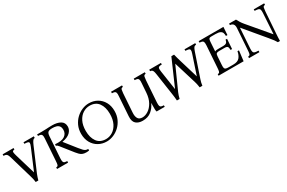

<svg xmlns="http://www.w3.org/2000/svg" viewBox="99 -1525 3780 2526"><g transform="rotate(-30 1988.5 -262.5)"><path d="M193 8Q189 -18 186 -36Q183 -54 175 -79L74 -425Q64 -461 54.5 -476.5Q45 -492 32.5 -496.5Q20 -501 -2 -502V-525H164V-502Q149 -501 140.5 -496.5Q132 -492 133 -476.5Q134 -461 144 -425L236 -115H238L369 -425Q384 -460 383 -475.5Q382 -491 365 -496Q348 -501 315 -502V-525H472V-502Q463 -501 454.5 -496Q446 -491 435.5 -475.5Q425 -460 410 -425L262 -79Q251 -53 246 -35.5Q241 -18 233 8Z M965 4Q930 4 907 -6.5Q884 -17 867.5 -34.5Q851 -52 835 -71L697 -245Q687 -258 679 -264Q671 -270 660 -271L662 -295Q760 -285 806 -317Q852 -349 852 -404Q852 -442 836.5 -462Q821 -482 794.5 -489.5Q768 -497 736 -497Q689 -497 671.5 -482.5Q654 -468 651 -425L629 -100Q627 -65 632 -49Q637 -33 651 -28.5Q665 -24 690 -23V0H522V-23Q536 -24 543.5 -28.5Q551 -33 555 -49Q559 -65 561 -100L583 -425Q586 -460 580.5 -475.5Q575 -491 561 -496Q547 -501 522 -502V-525H593Q630 -525 655 -526.5Q680 -528 702.5 -529Q725 -530 753 -530Q827 -530 875.5 -502.5Q924 -475 924 -413Q924 -366 885 -327Q846 -288 763 -274V-272L897 -103Q924 -70 940 -53Q956 -36 971 -29.5Q986 -23 1009 -23V0Q997 2 986 3Q975 4 965 4Z M1273 15Q1204 15 1148 -16.5Q1092 -48 1059.5 -106Q1027 -164 1027 -241Q1027 -310 1052.5 -365Q1078 -420 1119.5 -459Q1161 -498 1211.5 -519Q1262 -540 1313 -540Q1383 -540 1438.5 -508.5Q1494 -477 1526.5 -419.5Q1559 -362 1559 -284Q1559 -215 1533.5 -160Q1508 -105 1466.5 -66Q1425 -27 1374.5 -6Q1324 15 1273 15ZM1279 -18Q1333 -18 1380.5 -48Q1428 -78 1457.5 -137Q1487 -196 1487 -282Q1487 -383 1442 -445Q1397 -507 1307 -507Q1253 -507 1205.5 -477Q1158 -447 1128.5 -388Q1099 -329 1099 -243Q1099 -143 1144 -80.5Q1189 -18 1279 -18Z M1818 15Q1754 15 1717 -18Q1680 -51 1685 -128L1705 -425Q1708 -460 1703 -475.5Q1698 -491 1684 -496Q1670 -501 1645 -502V-525H1812V-502Q1798 -501 1790.5 -496Q1783 -491 1779.5 -475.5Q1776 -460 1773 -425L1754 -145Q1750 -90 1768.5 -57.5Q1787 -25 1836 -25Q1880 -25 1925 -54Q1970 -83 2002.5 -140.5Q2035 -198 2041 -282L2051 -425Q2054 -460 2048.5 -475.5Q2043 -491 2029 -496Q2015 -501 1990 -502V-525H2158V-502Q2144 -501 2136.5 -496Q2129 -491 2125.5 -475.5Q2122 -460 2119 -425L2097 -100Q2095 -65 2100 -49Q2105 -33 2119 -28.5Q2133 -24 2158 -23V0H2034Q2029 -16 2028.5 -38.5Q2028 -61 2029 -100L2030 -130H2028Q2000 -68 1949 -26.5Q1898 15 1818 15Z M2338 8Q2336 -18 2334 -39Q2332 -60 2329 -79L2278 -425Q2273 -460 2266 -475.5Q2259 -491 2249 -496Q2239 -501 2225 -502V-525H2403V-502Q2375 -501 2361.5 -496Q2348 -491 2345.5 -475.5Q2343 -460 2348 -425L2391 -137H2393L2566 -533H2607Q2614 -505 2621.5 -477Q2629 -449 2637 -423L2723 -137H2724L2820 -425Q2832 -460 2829 -475.5Q2826 -491 2808.5 -496Q2791 -501 2761 -502V-525H2924V-502Q2910 -501 2900.5 -496Q2891 -491 2882.5 -475.5Q2874 -460 2862 -425L2745 -79Q2732 -44 2725 8H2684Q2680 -18 2676 -39Q2672 -60 2666 -79L2562 -420H2560L2407 -79Q2397 -57 2391.5 -37.5Q2386 -18 2379 8Z M2976 0V-23Q2990 -24 2997.5 -28.5Q3005 -33 3009 -49Q3013 -65 3015 -100L3037 -425Q3039 -460 3034 -475.5Q3029 -491 3015 -496Q3001 -501 2976 -502V-525H3352L3344 -405H3321Q3321 -430 3314.5 -450.5Q3308 -471 3285 -483Q3262 -495 3214 -495H3154Q3135 -495 3125 -491Q3115 -487 3111 -472.5Q3107 -458 3105 -425L3097 -298Q3105 -304 3117 -306Q3129 -308 3144 -308H3225Q3255 -308 3271.5 -320Q3288 -332 3292 -365H3315L3305 -215H3282Q3282 -251 3271.5 -264.5Q3261 -278 3225 -278H3144Q3116 -278 3105 -269Q3094 -260 3092 -231L3083 -100Q3081 -67 3086 -52.5Q3091 -38 3107.5 -34Q3124 -30 3154 -30H3218Q3286 -30 3315 -66.5Q3344 -103 3352 -155H3375L3356 0Z M3872 8Q3861 -12 3843.5 -36Q3826 -60 3793 -99L3537 -405H3535L3515 -100Q3513 -65 3519 -49Q3525 -33 3543.5 -28.5Q3562 -24 3596 -23V0H3438V-23Q3452 -24 3459.5 -28.5Q3467 -33 3471 -49Q3475 -65 3477 -100L3499 -425Q3503 -498 3438 -502V-525H3543Q3557 -499 3571.5 -475Q3586 -451 3608 -425L3873 -112H3875L3894 -425Q3896 -460 3890 -475.5Q3884 -491 3866 -496Q3848 -501 3813 -502V-525H3971V-502Q3957 -501 3949.5 -496Q3942 -491 3938.5 -475.5Q3935 -460 3932 -425L3909 -100Q3907 -72 3905.5 -46.5Q3904 -21 3904 8Z"/></g></svg>

Font: Bona Nova SC
Style: Italic
Weight: 400
Italic angle: -4°
Designer: Mateusz Machalski
Foundry: Capitalics
Version: Version 4.001; ttfautohint (v1.8.4.7-5d5b)